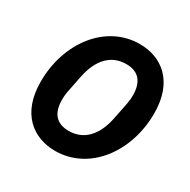

<svg xmlns="http://www.w3.org/2000/svg" viewBox="-161 -863 1018 1027"><g transform="rotate(30 347.5 -349.0)"><path d="M308 12C517 12 668 -186 668 -427C668 -625 551 -710 417 -710C208 -710 57 -512 57 -271C57 -73 174 12 308 12ZM318 -117C242 -117 204 -161 204 -245C204 -259 205 -277 209 -297L230 -402C253 -515 314 -581 407 -581C483 -581 521 -537 521 -453C521 -439 520 -422 516 -401L495 -296C472 -183 411 -117 318 -117Z"/></g></svg>

Font: LVC Sans
Style: Bold Italic
Weight: 700
Italic angle: -11.31°
Designer: Mike Abbink, Paul van der Laan, Pieter van Rosmalen
Foundry: Bold Monday
Version: Version 3.0